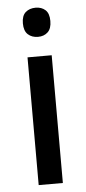

<svg xmlns="http://www.w3.org/2000/svg" viewBox="-54 -775 361 807"><g transform="rotate(-5 127.0 -372.0)"><path d="M128 -744Q153 -744 169 -729.5Q185 -715 185 -683Q185 -651 169 -636Q153 -621 128 -621Q102 -621 85.5 -636Q69 -651 69 -683Q69 -715 85.5 -729.5Q102 -744 128 -744ZM178 -539V0H76V-539Z"/></g></svg>

Font: Noto Sans Malayalam SemiCondensed Medium
Style: Regular
Weight: 500
Width: 4
Designer: Jelle Bosma - Monotype Design Team
Foundry: Monotype Imaging Inc.
Version: Version 2.104; ttfautohint (v1.8.4.7-5d5b)